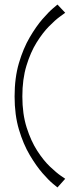

<svg xmlns="http://www.w3.org/2000/svg" viewBox="-20 -623 313 842"><path d="M232 199Q232 199 213 183.5Q194 168 166.5 136.5Q139 105 110.5 57Q82 9 63 -55Q44 -119 44 -200Q44 -282 63 -346.5Q82 -411 110.5 -459.5Q139 -508 166.5 -539.5Q194 -571 213 -587Q232 -603 232 -603L266 -567Q262 -564 242 -549.5Q222 -535 194.5 -507Q167 -479 140.5 -436.5Q114 -394 96 -335Q78 -276 78 -200Q78 -123 97 -63.5Q116 -4 143.5 38.5Q171 81 199.5 108Q228 135 247 148Q266 161 266 161Z"/></svg>

Font: Darker Grotesque Light
Style: Regular
Weight: 400
Version: Version 1.000;gftools[0.9.28]